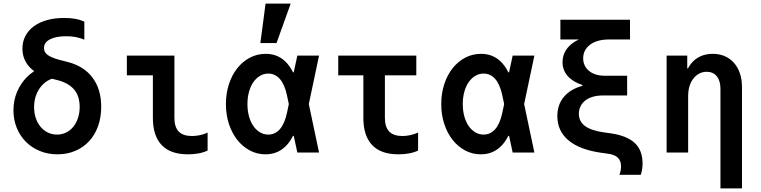

<svg xmlns="http://www.w3.org/2000/svg" viewBox="-20 -850 4240 1070"><path d="M349 -648Q291 -648 258 -630.5Q225 -613 225 -582Q225 -559 246 -543.5Q267 -528 313 -516L356 -505Q447 -482 495.5 -417.5Q544 -353 544 -255Q544 -196 526.5 -147Q509 -98 476.5 -63Q444 -28 399 -9Q354 10 300 10Q247 10 202 -8.5Q157 -27 124.5 -59.5Q92 -92 73.5 -137Q55 -182 55 -235Q55 -291 75 -338Q95 -385 129.5 -420Q164 -455 212 -474.5Q260 -494 315 -494V-419Q284 -419 257.5 -406.5Q231 -394 211.5 -371.5Q192 -349 181 -319Q170 -289 170 -253Q170 -220 179.5 -192Q189 -164 206 -143.5Q223 -123 246.5 -111.5Q270 -100 298 -100Q325 -100 348.5 -111.5Q372 -123 388.5 -143.5Q405 -164 414.5 -192Q424 -220 424 -254Q424 -314 393.5 -350.5Q363 -387 302 -403L259 -414Q185 -433 145 -476Q105 -519 105 -579Q105 -618 121.5 -649.5Q138 -681 168.5 -703.5Q199 -726 242 -738Q285 -750 338 -750Q372 -750 399.5 -745Q427 -740 450 -729V-629Q426 -639 402 -643.5Q378 -648 349 -648Z M952 -193Q952 -142 976 -117Q1000 -92 1050 -92Q1071 -92 1093 -96.5Q1115 -101 1137 -111V-11Q1114 0 1086 5Q1058 10 1027 10Q930 10 881 -41.5Q832 -93 832 -193V-430H687V-540H952Z M1597 -305V-235L1579 -320Q1566 -380 1539.6 -410Q1513.1 -440 1475 -440Q1449.9 -440 1428.4 -427Q1407 -414 1391.5 -391.5Q1376 -369 1367.5 -337.8Q1359 -306.6 1359 -269.8Q1359 -233 1367.5 -202Q1376 -171 1391.5 -148.3Q1407 -125.7 1428.5 -112.8Q1449.9 -100 1475 -100Q1513.1 -100 1539.6 -130Q1566 -160 1579 -220ZM1651 -210Q1628 -98 1580.5 -44Q1533 10 1460 10Q1412.5 10 1372.3 -11.5Q1332 -33 1302.4 -70.3Q1272.8 -107.7 1255.9 -159Q1239 -210.3 1239 -270Q1239 -330 1256 -381.5Q1273 -433 1303 -470.5Q1333 -508 1373.3 -529Q1413.5 -550 1461 -550Q1534 -550 1581 -496Q1628 -442 1651 -330L1663 -270ZM1603 -447H1617L1637 -540H1758L1701 -270L1758 0H1637L1617 -93H1603L1622 -270ZM1600 -830H1460L1431 -610H1521Z M2125 -193.1V-430H2300V-540H1865V-430H2005V-193Q2005 -93 2054 -41.5Q2103 10 2200 10Q2231 10 2259 5Q2287 0 2310 -11V-111Q2288 -101.5 2266 -96.8Q2244 -92 2223 -92Q2173.1 -92 2149.1 -117Q2125 -142 2125 -193.1Z M2797 -305V-235L2779 -320Q2766 -380 2739.6 -410Q2713.1 -440 2675 -440Q2649.9 -440 2628.4 -427Q2607 -414 2591.5 -391.5Q2576 -369 2567.5 -337.8Q2559 -306.6 2559 -269.8Q2559 -233 2567.5 -202Q2576 -171 2591.5 -148.3Q2607 -125.7 2628.5 -112.8Q2649.9 -100 2675 -100Q2713.1 -100 2739.6 -130Q2766 -160 2779 -220ZM2851 -210Q2828 -98 2780.5 -44Q2733 10 2660 10Q2612.5 10 2572.3 -11.5Q2532 -33 2502.4 -70.3Q2472.8 -107.7 2455.9 -159Q2439 -210.3 2439 -270Q2439 -330 2456 -381.5Q2473 -433 2503 -470.5Q2533 -508 2573.3 -529Q2613.5 -550 2661 -550Q2734 -550 2781 -496Q2828 -442 2851 -330L2863 -270ZM2803 -447H2817L2837 -540H2958L2901 -270L2958 0H2837L2817 -93H2803L2822 -270Z M3103 -630H3491V-740H3103ZM3086 -203Q3086 -120 3148 -68Q3210 -16 3328 1L3364 6Q3405 11 3423 28.5Q3441 46 3441 77Q3441 88 3439 99.5Q3437 111 3432 124H3551Q3556 109 3558.5 93.5Q3561 78 3561 61Q3561 -12 3517.5 -53Q3474 -94 3383 -107L3347 -112Q3275 -122 3240.5 -147.5Q3206 -173 3206 -216Q3206 -239 3215.5 -258Q3225 -277 3242.5 -290.5Q3260 -304 3285 -311Q3310 -318 3340 -318H3475V-428H3348Q3322 -428 3300 -435Q3278 -442 3262.5 -455Q3247 -468 3238.5 -485.5Q3230 -503 3230 -525Q3230 -549 3240 -568Q3250 -587 3268.5 -601Q3287 -615 3313.5 -622.5Q3340 -630 3372 -630V-661Q3313 -661 3265.5 -650Q3218 -639 3184.5 -618.5Q3151 -598 3133 -569Q3115 -540 3115 -504Q3115 -459 3143.5 -426.5Q3172 -394 3226 -376V-372Q3158 -353 3122 -309.5Q3086 -266 3086 -203Z M3695 0H3815V-315Q3815 -345 3822.5 -369.5Q3830 -394 3844 -412Q3858 -430 3877 -440Q3896 -450 3918 -450Q3954 -450 3974.5 -425Q3995 -400 3995 -355V200H4115V-365Q4115 -407 4103.5 -441Q4092 -475 4070.5 -499.5Q4049 -524 4019 -537Q3989 -550 3952 -550Q3913 -550 3882 -535.5Q3851 -521 3829.5 -493Q3808 -465 3796.5 -425Q3785 -385 3785 -335L3818 -469H3810V-540H3695Z"/></svg>

Font: CommitMonoV143 ExtLt
Style: Regular
Weight: 200
Monospace: yes
Designer: Eigil Nikolajsen
Foundry: Eigil Nikolajsen
Version: Version 1.143